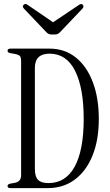

<svg xmlns="http://www.w3.org/2000/svg" viewBox="-20 -971 570 991"><path d="M34 0Q19 0 19 -11Q19 -20 32 -23L55 -27Q89 -33 89 -66V-654Q89 -675 82.5 -682Q76 -689 55 -693L32 -697Q19 -700 19 -709Q19 -720 34 -720H236Q314 -720 371 -674.5Q428 -629 459 -547Q490 -465 490 -357Q490 -248 457.5 -168Q425 -88 366 -44Q307 0 226 0ZM230 -26Q319 -26 365.5 -111Q412 -196 412 -357Q412 -517 367.5 -605.5Q323 -694 236 -694Q160 -694 160 -621V-99Q160 -59 176.5 -42.5Q193 -26 230 -26ZM245 -793Q231 -793 220 -804L104 -926Q94 -937 101 -945Q109 -955 121 -947L254 -856L388 -946Q402 -955 408 -945Q415 -937 405 -926L289 -804Q278 -793 264 -793Z"/></svg>

Font: Instrument Serif
Style: Regular
Weight: 400
Designer: Rodrigo Fuenzalida
Foundry: fragTYPE
Version: Version 1.000; ttfautohint (v1.8.4.7-5d5b);gftools[0.9.27]